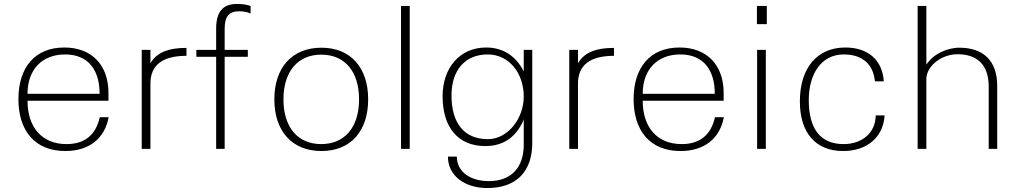

<svg xmlns="http://www.w3.org/2000/svg" viewBox="-20 -752 5151 970"><path d="M73 -251C73 -93 155 11 310 11C430 11 509 -52 529 -160H484C465 -72 409 -24 316 -24C191 -24 119 -110 119 -243H528V-282C528 -423 444 -512 305 -512C156 -512 73 -411 73 -251ZM119 -278C119 -402 194 -477 309 -477C428 -477 484 -395 483 -278Z M740 -432V-500H696V0H740V-330C740 -423 801 -470 922 -470V-510C833 -510 779 -489 746 -442Z M1115 -500V-605C1115 -666 1134 -695 1189 -695C1207 -695 1228 -692 1246 -684V-722C1225 -729 1205 -732 1176 -732C1105 -732 1072 -691 1072 -607V-500H972V-465H1072V0H1115V-465H1232V-500Z M1366 -250C1366 -89 1456 11 1604 11C1751 11 1840 -89 1840 -250C1840 -411 1751 -511 1604 -511C1456 -511 1366 -411 1366 -250ZM1412 -250C1412 -393 1487 -476 1603 -476C1721 -476 1794 -392 1794 -250C1794 -107 1720 -24 1603 -24C1486 -24 1412 -107 1412 -250Z M2006 0H2050V-722H2006Z M2445 -49C2323 -49 2261 -132 2261 -270C2261 -399 2331 -477 2444 -477C2552 -477 2626 -382 2626 -264C2626 -154 2546 -49 2445 -49ZM2216 -266C2216 -111 2292 -14 2432 -14C2527 -14 2590 -63 2626 -148V-21C2626 95 2562 163 2450 163C2356 163 2288 116 2288 39H2243C2243 137 2329 198 2442 198C2592 198 2669 111 2669 -29V-500H2626V-391C2587 -469 2522 -512 2436 -512C2301 -512 2216 -407 2216 -266Z M2900 -432V-500H2856V0H2900V-330C2900 -423 2961 -470 3082 -470V-510C2993 -510 2939 -489 2906 -442Z M3181 -251C3181 -93 3263 11 3418 11C3538 11 3617 -52 3637 -160H3592C3573 -72 3517 -24 3424 -24C3299 -24 3227 -110 3227 -243H3636V-282C3636 -423 3552 -512 3413 -512C3264 -512 3181 -411 3181 -251ZM3227 -278C3227 -402 3302 -477 3417 -477C3536 -477 3592 -395 3591 -278Z M3849 0V-500H3805V0ZM3804 -630H3854V-722H3804Z M4021 -240C4021 -80 4101 11 4240 11C4361 11 4443 -60 4449 -169H4404C4404 -83 4337 -24 4242 -24C4126 -24 4066 -100 4066 -246C4066 -377 4128 -477 4243 -477C4342 -477 4393 -422 4400 -341H4445C4438 -450 4364 -512 4251 -512C4106 -512 4021 -406 4021 -240Z M4660 -358C4666 -426 4743 -478 4817 -478C4918 -478 4975 -424 4975 -314V0H5018V-318C5018 -445 4948 -511 4827 -511C4763 -511 4692 -477 4660 -425V-722H4616V0H4660Z"/></svg>

Font: Perun ExtraLight
Style: Regular
Weight: 200
Foundry: Copyright (c) Stefan Peev, Context Ltd, 2016
Version: Version 1.089